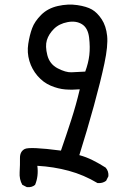

<svg xmlns="http://www.w3.org/2000/svg" viewBox="-20 -768 540 826"><path d="M95.7 37.1 76.2 27.3Q62.5 3.9 64.5 -27.3Q66.4 -58.6 65.9 -87.4Q65.4 -116.2 86.4 -127Q107.4 -137.7 242.2 -120.1Q264.6 -184.6 286.1 -251Q307.6 -317.4 323.2 -383.8Q291 -380.9 260.7 -383.3Q230.5 -385.7 198.2 -399.4Q166 -413.1 141.6 -441.4Q117.2 -469.7 106.4 -505.9Q95.7 -542 101.6 -579.6Q107.4 -617.2 118.2 -646.5Q128.9 -675.8 157.2 -704.1Q185.5 -732.4 229 -742.2Q272.5 -752 312.5 -746.1Q352.5 -740.2 375.5 -727.1Q398.4 -713.9 417.5 -685.1Q436.5 -656.2 440.9 -613.8Q445.3 -571.3 429.2 -495.1Q413.1 -418.9 383.8 -312.5Q354.5 -206.1 321.3 -100.6Q350.6 -92.8 378.9 -78.6Q407.2 -64.5 434.6 -46.9Q448.2 -31.2 446.3 -9.8L436.5 9.8Q420.9 21.5 399.4 19.5Q340.8 -15.6 275.9 -33.2Q210.9 -50.8 140.6 -54.7Q146.5 -9.8 130.9 27.3Q117.2 39.1 95.7 37.1ZM346.7 -460Q360.4 -497.1 364.3 -531.2Q368.2 -565.4 363.3 -606.4Q358.4 -647.5 333 -663.6Q307.6 -679.7 271 -672.9Q234.4 -666 211.9 -643.6Q189.5 -621.1 181.6 -595.2Q173.8 -569.3 183.6 -530.8Q193.4 -492.2 228 -474.1Q262.7 -456.1 287.1 -457Q311.5 -458 346.7 -460Z"/></svg>

Font: JasonHandwriting4
Style: Regular
Weight: 400
Version: Version 1.01.21